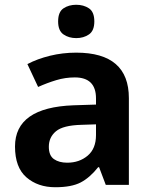

<svg xmlns="http://www.w3.org/2000/svg" viewBox="-20 -776 637 806"><path d="M383 -254V-209Q383 -152 348 -122.5Q313 -93 262 -93Q228 -93 206.5 -108Q185 -123 185 -160Q185 -200 215 -225Q245 -250 322 -252ZM300 -555Q243 -555 190 -542Q137 -529 95 -507L140 -411Q178 -428 216 -439.5Q254 -451 294 -451Q383 -451 383 -363V-337L289 -334Q43 -325 43 -161Q43 -73 91 -31.5Q139 10 212 10Q280 10 318.5 -10Q357 -30 392 -74H396L424 0H521V-364Q521 -555 300 -555ZM300 -756Q269 -756 246.5 -741Q224 -726 224 -686Q224 -647 246.5 -631.5Q269 -616 300 -616Q331 -616 353.5 -631.5Q376 -647 376 -686Q376 -726 353.5 -741Q331 -756 300 -756Z"/></svg>

Font: Noto Sans UI
Style: Bold
Weight: 700
Designer: Monotype Design Team
Foundry: Monotype Imaging Inc.
Version: Version 1.901